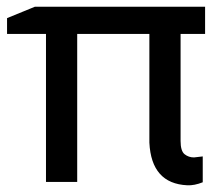

<svg xmlns="http://www.w3.org/2000/svg" viewBox="-20 -532 666 572"><path d="M558 -63 584 -66V11Q559 21 538 20Q431 15 425 -107V-431H210V10H117V-431H1V-478L84 -512H591V-431H518V-112Q518 -82 530 -72.5Q542 -63 558 -63Z"/></svg>

Font: AtCorfu Sans
Style: AtCorfu Sans Regular
Weight: 400
Designer: Kostas Teopoulos
Foundry: Kostas Teopoulos
Version: Version 1.00 July 8, 2025, initial release